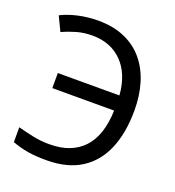

<svg xmlns="http://www.w3.org/2000/svg" viewBox="-133 -830 864 946"><g transform="rotate(20 299.0 -357.0)"><path d="M221 -645Q175 -645 136 -633.5Q97 -622 65 -607L29 -682Q69 -702 119 -713Q169 -724 222 -724Q302 -724 362 -697.5Q422 -671 461.5 -623Q501 -575 520.5 -510.5Q540 -446 540 -369Q540 -252 504.5 -167Q469 -82 397 -36Q325 10 215 10Q157 10 116.5 3Q76 -4 35 -19V-97Q76 -86 116.5 -77.5Q157 -69 202 -69Q262 -69 306.5 -86.5Q351 -104 381.5 -137.5Q412 -171 428 -220.5Q444 -270 446 -334H122V-413H445Q441 -468 423.5 -511Q406 -554 376.5 -584Q347 -614 308 -629.5Q269 -645 221 -645Z"/></g></svg>

Font: Noto Sans Display
Style: Regular
Weight: 400
Designer: Monotype Design Team
Foundry: Monotype Imaging Inc.
Version: Version 2.003